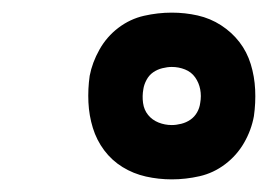

<svg xmlns="http://www.w3.org/2000/svg" viewBox="-20 -806 440 304"><path d="M252 -522Q231 -522 211 -526.5Q191 -531 174 -541.5Q157 -552 145 -568Q133 -584 127 -603.5Q121 -623 120 -644Q119 -665 122 -686Q126 -707 137.5 -727.5Q149 -748 167.5 -762Q186 -776 208 -781Q230 -786 252 -786Q273 -786 293 -781.5Q313 -777 330 -766Q347 -755 359 -739.5Q371 -724 377 -704.5Q383 -685 384 -664Q385 -643 382 -622Q378 -600 366.5 -580Q355 -560 336.5 -546Q318 -532 296 -527Q274 -522 252 -522ZM252 -608Q259 -608 267 -610Q275 -612 281.5 -616.5Q288 -621 292 -628Q296 -635 297 -643Q299 -654 297 -664.5Q295 -675 289 -683.5Q283 -692 273 -696Q263 -700 252 -700Q245 -700 237 -698Q229 -696 222.5 -691.5Q216 -687 212 -679.5Q208 -672 207 -665Q205 -654 206.5 -643Q208 -632 214.5 -624Q221 -616 231 -612Q241 -608 252 -608Z"/></svg>

Font: Iosevka Aile Heavy
Style: Italic
Weight: 900
Italic angle: -9°
Designer: Belleve Invis
Foundry: Belleve Invis
Version: Version 31.1.0; ttfautohint (v1.8.4)